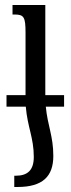

<svg xmlns="http://www.w3.org/2000/svg" viewBox="-20 -512 283 767"><path d="M6 -132V-86H83C90 -3 115 38 115 115C115 167 91 190 43 190H37V235H50C150 235 193 193 193 111C193 31 170 -10 163 -86H236V-132H161V-492H30V-454H39C76 -454 82 -443 82 -381V-132Z"/></svg>

Font: Noto Serif Armenian ExtraCondensed Medium
Style: Regular
Weight: 500
Width: 2
Designer: Monotype Design Team
Foundry: Monotype Imaging Inc.
Version: Version 2.008